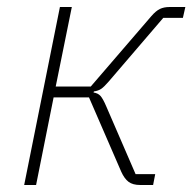

<svg xmlns="http://www.w3.org/2000/svg" viewBox="-20 -528 549 548"><path d="M151 -508H185L139 -281H239L412 -482Q425 -497 436.5 -502.5Q448 -508 464 -508H509L502 -477H446L290 -295Q277 -280 269 -274.5Q261 -269 248 -267L247 -264Q260 -262 267 -254Q274 -246 283 -225L367 -31H423L417 0H380Q359 0 347 -9Q335 -18 326 -38L234 -250H133L83 0H49Z"/></svg>

Font: IBM Plex Sans ExtLt
Style: Italic
Weight: 200
Italic angle: -11°
Designer: Mike Abbink, Paul van der Laan, Pieter van Rosmalen
Foundry: Bold Monday
Version: Version 3.005